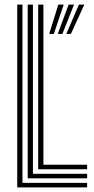

<svg xmlns="http://www.w3.org/2000/svg" viewBox="-20 -820 411 840"><path d="M55.4 0V-800H78.3V-19.9H361.1V0ZM101.2 -39.7V-800H124.1V-59.6H361.1V-39.7ZM147 -79.5V-800H169.9V-99.4H361.1V-79.5ZM215.5 -671.6H195.2L235.2 -800H258.8ZM290.3 -671.6H270.1L325.3 -800H348.9ZM252.9 -671.6H232.7L280.2 -800H303.9Z"/></svg>

Font: Big Shoulders Inline Text Thin
Style: Regular
Weight: 100
Designer: Patric King
Foundry: XO Type Co
Version: Version 2.002